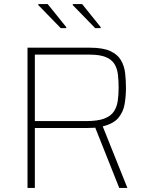

<svg xmlns="http://www.w3.org/2000/svg" viewBox="-20 -922 725 942"><path d="M115 0V-688H421Q485 -688 521 -671.5Q557 -655 573.5 -626.5Q590 -598 594 -563Q598 -528 598 -491Q598 -450 591.5 -411.5Q585 -373 561 -344Q537 -315 484 -302L605 0H565L444 -304L459 -298Q452 -296 440.5 -295Q429 -294 406 -294H151V0ZM151 -328H404Q459 -328 491 -340Q523 -352 538 -374Q553 -396 557.5 -425.5Q562 -455 562 -491Q562 -527 558.5 -556.5Q555 -586 541.5 -608Q528 -630 499 -642Q470 -654 419 -654H151ZM474 -784H447L337 -897V-902H383L474 -789ZM305 -784H278L168 -897V-902H214L305 -789Z"/></svg>

Font: Saira Thin
Style: Regular
Weight: 100
Designer: Hector Gatti with collaboration of the Omnibus-Type team
Foundry: Omnibus-Type
Version: Version 1.101